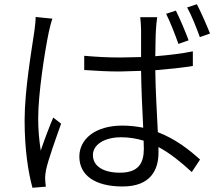

<svg xmlns="http://www.w3.org/2000/svg" viewBox="-20 -839 1040 905"><path d="M227 -751 148 -759C148 -738 145 -714 142 -692C130 -608 96 -417 96 -271C96 -135 113 -27 133 46L196 41C195 30 193 16 193 7C192 -5 194 -24 197 -38C207 -86 244 -188 268 -256L231 -285C213 -243 188 -177 172 -129C164 -184 160 -228 160 -282C160 -396 190 -591 210 -688C214 -706 221 -735 227 -751ZM809 -789 763 -774C782 -736 806 -675 821 -632L869 -649C854 -690 827 -753 809 -789ZM908 -819 862 -804C883 -767 906 -708 922 -664L970 -681C954 -721 927 -783 908 -819ZM657 -176 658 -138C658 -70 633 -25 545 -25C470 -25 418 -54 418 -108C418 -158 473 -192 551 -192C589 -192 624 -186 657 -176ZM721 -758H641C643 -740 645 -714 645 -697V-570L546 -568C487 -568 434 -571 377 -576V-509C436 -505 487 -502 544 -502L645 -505C646 -420 651 -317 655 -237C624 -243 592 -247 557 -247C427 -247 354 -182 354 -101C354 -14 426 40 558 40C692 40 727 -41 727 -119V-146C781 -117 832 -76 884 -28L923 -87C870 -135 805 -185 724 -216C720 -304 713 -408 712 -508C773 -513 833 -519 889 -528V-597C835 -586 775 -579 712 -574C713 -621 713 -670 715 -698C716 -717 718 -737 721 -758Z"/></svg>

Font: Noto Sans KR DemiLight
Style: Regular
Weight: 350
Designer: Ryoko NISHIZUKA 西塚涼子 (kana, bopomofo & ideographs); Paul D. Hunt (Latin, Greek & Cyrillic); Sandoll Communications 산돌커뮤니
Foundry: Adobe
Version: Version 2.004;hotconv 1.0.118;makeotfexe 2.5.65603